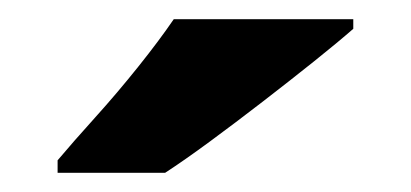

<svg xmlns="http://www.w3.org/2000/svg" viewBox="-20 -786 428 200"><path d="M348 -756Q332 -742 307 -722Q282 -702 253.5 -680Q225 -658 198.5 -638.5Q172 -619 152 -606H40V-619Q56 -638 79 -663.5Q102 -689 124 -716.5Q146 -744 161 -766H348Z"/></svg>

Font: Noto Sans Gujarati UI ExtraBold
Style: Regular
Weight: 800
Designer: Jelle Bosma - Monotype Design Team, Universal Thirst
Foundry: Monotype Imaging Inc.
Version: Version 2.106; ttfautohint (v1.8.4.7-5d5b)